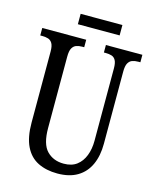

<svg xmlns="http://www.w3.org/2000/svg" viewBox="-125 -923 822 1017"><g transform="rotate(15 286.5 -414.5)"><path d="M288 10Q227 10 181.5 -12.5Q136 -35 111.5 -85Q87 -135 87 -216V-605Q87 -635 78.5 -649.5Q70 -664 56 -668.5Q42 -673 23 -673H12V-714H253V-673H243Q224 -673 210 -668Q196 -663 187.5 -648Q179 -633 179 -601V-210Q179 -122 214.5 -85.5Q250 -49 307 -49Q351 -49 378.5 -70Q406 -91 420 -127Q434 -163 434 -208V-605Q434 -635 426 -649.5Q418 -664 404 -668.5Q390 -673 371 -673H361V-714H561V-673H550Q531 -673 517 -668Q503 -663 494.5 -648Q486 -633 486 -601V-206Q486 -140 464 -91.5Q442 -43 398 -16.5Q354 10 288 10ZM189 -782V-839H418V-782Z"/></g></svg>

Font: Noto Serif ExtraCondensed
Style: Regular
Weight: 400
Width: 2
Designer: Monotype Design Team
Foundry: Monotype Imaging Inc.
Version: Version 2.013